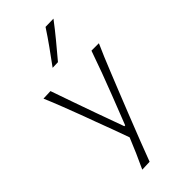

<svg xmlns="http://www.w3.org/2000/svg" viewBox="-306 -866 1132 1132"><g transform="rotate(-45 260.5 -300.0)"><path d="M146 199.7 209.5 197.3Q230.5 142.1 256.6 74Q282.7 5.9 321.8 -91.8L378.9 -234.9Q404.8 -298.8 423.1 -344.5Q441.4 -390.1 457.5 -428.5Q473.6 -466.8 492.2 -508.3H430.2Q406.2 -439.5 381.1 -371.3Q356 -303.2 328.6 -233.4L259.3 -56.2H252.4L188.5 -232.9Q163.1 -304.2 139.2 -372.1Q115.2 -439.9 90.8 -510.7L30.3 -508.3Q53.7 -453.6 75.7 -396.5Q97.7 -339.4 118.7 -284.2L152.8 -191.9Q171.4 -143.1 190.7 -90.8Q210 -38.6 228 12.2Q209 59.1 188.5 106Q168 152.8 146 199.7ZM196.8 -598.6 242.7 -600.1Q284.7 -649.9 325.7 -699.5Q366.7 -749 405.3 -800.3L337.9 -798.8Q305.2 -748.5 269.5 -698.7Q233.9 -648.9 196.8 -598.6Z"/></g></svg>

Font: Pinar-VF-FD
Style: Regular
Weight: 300
Designer: Amin Abedi
Version: Version 3.0